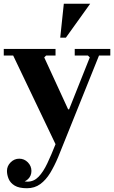

<svg xmlns="http://www.w3.org/2000/svg" viewBox="-38 -740 606 1020"><path d="M257 26 32 -445H-18V-480H257V-445H207L197 -435L324 -159H329L439 -435L429 -445H359V-480H548V-445H488L309 0ZM105 260Q63 260 40 246Q17 232 8 210.5Q-1 189 -1 168Q-1 142 18.5 122.5Q38 103 64 103Q91 103 110 122.5Q129 142 129 168Q129 194 111 211.5Q93 229 64 229Q45 229 36 218.5Q27 208 24 194Q21 180 21 168H51Q51 183 57.5 196Q64 209 77 217Q90 225 108 225Q142 225 167 199Q192 173 213.5 127.5Q235 82 257 26L309 0Q290 49 270.5 95.5Q251 142 228.5 179Q206 216 176 238Q146 260 105 260ZM282 -540 301 -720H441L312 -540Z"/></svg>

Font: Brygada 1918
Style: Bold
Weight: 700
Designer: Mateusz Machalski | Borys Kosmynka | Przemek Hoffer
Foundry: NIEPODLEGLA 2018
Version: Version 3.006